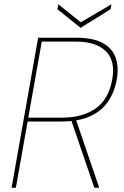

<svg xmlns="http://www.w3.org/2000/svg" viewBox="-20 -876 581 896"><path d="M34 0 158 -700H333Q415 -700 460 -675Q505 -650 520 -606Q535 -562 525 -506Q514 -445 483.5 -401Q453 -357 399.5 -333Q346 -309 264 -309H109L54 0ZM420 0 310 -322H333L443 0ZM112 -327H269Q365 -327 426 -369.5Q487 -412 504 -506Q519 -593 473.5 -637.5Q428 -682 332 -682H175ZM500 -856 496 -833 356 -746 248 -833 252 -856 357 -772Z"/></svg>

Font: DM Sans 24pt Thin
Style: Italic
Weight: 250
Italic angle: -10°
Designer: Colophon Foundry, Jonny Pinhorn
Foundry: Colophon Foundry
Version: Version 4.004;gftools[0.9.30]